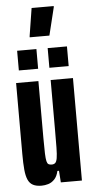

<svg xmlns="http://www.w3.org/2000/svg" viewBox="-59 -909 459 952"><g transform="rotate(-5 170.0 -433.0)"><path d="M109 8Q83 8 66.5 -0.5Q50 -9 41.5 -28Q33 -47 30 -78.5Q27 -110 27 -157V-510H138V-226Q138 -178 139 -150.5Q140 -123 143 -111Q146 -99 152 -95.5Q158 -92 168 -92Q179 -92 185.5 -98Q192 -104 195 -121.5Q198 -139 198.5 -173Q199 -207 199 -264V-510H310V0H205L201 -58H193Q187 -31 173 -16.5Q159 -2 142 3Q125 8 109 8ZM46 -571V-669H142V-571ZM198 -571V-669H294V-571ZM114 -730V-735L136 -874H246V-869L212 -730Z"/></g></svg>

Font: Saira UltraCondensed ExtraBold
Style: Regular
Weight: 800
Width: 1
Designer: Hector Gatti with collaboration of the Omnibus-Type team
Foundry: Omnibus-Type
Version: Version 1.101